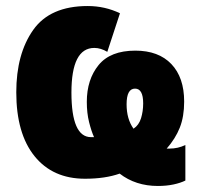

<svg xmlns="http://www.w3.org/2000/svg" viewBox="-20 -583 658 637"><path d="M271 -563Q146 -563 90 -483.5Q34 -404 34 -277Q34 -140 94.5 -65Q155 10 262 10Q329 10 377 -7Q430 34 504 34Q532 34 555.5 29Q579 24 595 16V-102Q571 -90 542 -90H533Q562 -123 576.5 -159.5Q591 -196 591 -246Q591 -326 548.5 -370.5Q506 -415 429 -415Q346 -415 307 -367Q268 -319 268 -245Q268 -208 275.5 -178Q283 -148 292 -128H282Q217 -128 217 -276Q217 -424 293 -424Q314 -424 336 -411L378 -539Q328 -563 271 -563ZM428 -289Q455 -289 455 -240Q455 -214 448 -191Q441 -168 423 -156Q400 -188 400 -237Q400 -289 428 -289Z"/></svg>

Font: Noto Sans Display SemiCondensed Black
Style: Regular
Weight: 900
Width: 4
Designer: Monotype Design Team
Foundry: Monotype Imaging Inc.
Version: Version 1.900